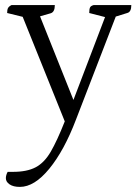

<svg xmlns="http://www.w3.org/2000/svg" viewBox="-20 -463 538 753"><path d="M58 270Q32 270 17.5 260Q3 250 3 236Q3 224 10 211H31Q86 211 120 193Q154 175 179 132Q204 89 234 13L69 -397L8 -412Q8 -425 11.5 -431.5Q15 -438 25 -443H195Q195 -416 179 -411L137 -399L268 -71L392 -396L330 -412Q330 -427 333 -433.5Q336 -440 347 -443H495Q495 -416 479 -412L434 -398L278 6Q232 127 173.5 198.5Q115 270 58 270Z"/></svg>

Font: Petrona Light
Style: Regular
Weight: 300
Designer: Ringo R. Seeber
Foundry: Ringo R. Seeber
Version: Version 2.001; ttfautohint (v1.8.3)